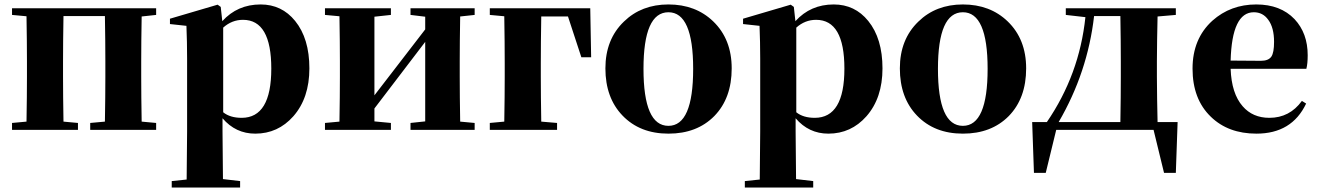

<svg xmlns="http://www.w3.org/2000/svg" viewBox="-20 -583 5925 862"><path d="M616 -509Q614 -393 614 -308V-238Q614 -153 616 -37L681 -31V0H385V-31L451 -37Q453 -153 453 -238V-308Q453 -395 451 -511H265Q263 -395 263 -308V-238Q263 -153 265 -37L330 -31V0H34V-31L99 -37Q101 -153 101 -238V-308Q101 -392 99 -510L34 -516V-546H681V-516Z M982 -79Q1013 -54 1065 -54Q1198 -54 1198 -275Q1198 -494 1071 -494Q1021 -494 982 -459ZM978 -488Q1046 -563 1150 -563Q1245 -563 1305 -489Q1369 -410 1369 -276Q1369 -143 1297 -61Q1228 17 1126 17Q1038 17 979 -52V7Q979 65 981 221L1058 230V259H751V230L818 223Q820 65 820 7V-320Q820 -395 817 -467L743 -475V-499L957 -562L971 -552Z M2046 -509Q2044 -393 2044 -308V-238Q2044 -153 2046 -37L2111 -31V0H1823V-31L1889 -38V-395L1661 -96V-38L1735 -31V0H1439V-31L1504 -37Q1506 -153 1506 -238V-308Q1506 -392 1504 -510L1439 -516V-546H1735V-516L1661 -508V-155L1889 -451V-508L1823 -516V-546H2111V-516Z M2410 -509Q2408 -391 2408 -299V-238Q2408 -153 2410 -37L2481 -31V0H2179V-31L2244 -37Q2246 -153 2246 -238V-299Q2246 -392 2244 -510L2179 -516V-546H2630L2634 -326H2590L2530 -509Z M2775 -64Q2698 -144 2698 -276Q2698 -406 2781 -486Q2860 -563 2981 -563Q3103 -563 3182 -487Q3265 -407 3265 -276Q3265 -142 3187 -62Q3109 17 2981 17Q2853 17 2775 -64ZM3092 -274Q3092 -528 2981 -528Q2869 -528 2869 -274Q2869 -18 2981 -18Q3092 -18 3092 -274Z M3555 -79Q3586 -54 3638 -54Q3771 -54 3771 -275Q3771 -494 3644 -494Q3594 -494 3555 -459ZM3551 -488Q3619 -563 3723 -563Q3818 -563 3878 -489Q3942 -410 3942 -276Q3942 -143 3870 -61Q3801 17 3699 17Q3611 17 3552 -52V7Q3552 65 3554 221L3631 230V259H3324V230L3391 223Q3393 65 3393 7V-320Q3393 -395 3390 -467L3316 -475V-499L3530 -562L3544 -552Z M4097 -64Q4020 -144 4020 -276Q4020 -406 4103 -486Q4182 -563 4303 -563Q4425 -563 4504 -487Q4587 -407 4587 -276Q4587 -142 4509 -62Q4431 17 4303 17Q4175 17 4097 -64ZM4414 -274Q4414 -528 4303 -528Q4191 -528 4191 -274Q4191 -18 4303 -18Q4414 -18 4414 -274Z M5010 -35Q5012 -151 5012 -238V-308Q5012 -395 5010 -511H4892Q4863 -258 4733 -35ZM5267 -35 5259 193H5206L5159 0H4722L4675 193H4622L4614 -35H4680Q4826 -248 4853 -506L4765 -516V-546H5259V-516L5177 -509Q5176 -467 5175 -407Q5174 -354 5174 -308V-238Q5174 -191 5175 -137Q5176 -76 5177 -35Z M5641 -310Q5675 -310 5688 -329Q5700 -347 5700 -395Q5700 -459 5674 -494Q5650 -528 5609 -528Q5511 -528 5505 -311ZM5844 -118Q5780 17 5621 17Q5494 17 5416 -59Q5334 -138 5334 -275Q5334 -409 5423 -490Q5505 -563 5620 -563Q5729 -563 5792 -497Q5851 -434 5851 -335Q5851 -297 5845 -274H5505Q5509 -163 5559 -106Q5604 -54 5679 -54Q5770 -54 5825 -130Z"/></svg>

Font: Source Han Serif SC Heavy
Style: Regular
Weight: 900
Designer: Ryoko NISHIZUKA  (kana & ideographs); Frank Grießhammer (Latin, Greek & Cyrillic); Wenlong ZHANG  (bopomofo); Sandoll Co
Foundry: Adobe Systems Incorporated
Version: Version 1.001 October 20, 2017